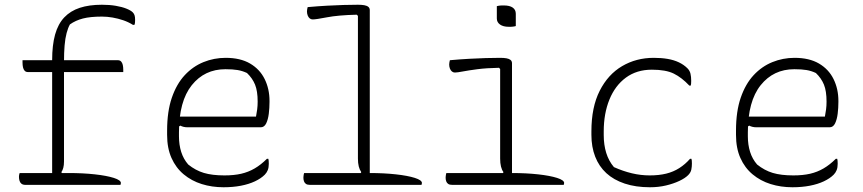

<svg xmlns="http://www.w3.org/2000/svg" viewBox="-20 -780 3640 810"><path d="M410 -760Q442 -760 468.5 -755.5Q495 -751 513.5 -743.5Q532 -736 540 -728Q545 -723 547.5 -716Q550 -709 550 -696Q550 -691 549.5 -685Q549 -679 547 -675H541Q522 -687 500 -694.5Q478 -702 455 -706Q432 -710 410 -710Q361 -710 330 -702Q299 -694 275 -677Q267 -663 261 -640.5Q255 -618 252.5 -588Q250 -558 250 -520Q250 -468 250 -415Q250 -362 250 -309.5Q250 -257 250 -204.5Q250 -152 250 -99Q250 -83 247 -72Q244 -61 239 -54L246 -38H200Q200 -87 200 -135.5Q200 -184 200 -233Q200 -282 200 -331Q200 -380 200 -428.5Q200 -477 200 -526Q200 -590 212.5 -634.5Q225 -679 251 -706.5Q277 -734 316.5 -747Q356 -760 410 -760ZM75 -526H477Q486 -526 491 -520.5Q496 -515 498 -506Q500 -497 500 -486Q500 -484 500 -481Q500 -478 500 -476H98Q89 -476 84 -481.5Q79 -487 77 -496Q75 -505 75 -516Q75 -518 75 -521Q75 -524 75 -526ZM63 -50H270Q330 -50 380 -44.5Q430 -39 460 -29.5Q490 -20 490 -8Q490 -7 489.5 -5.5Q489 -4 489 -2.5Q489 -1 488 0H89Q77 0 71 -4.5Q65 -9 62.5 -17Q60 -25 60 -34Q60 -38 60.5 -40.5Q61 -43 61.5 -45.5Q62 -48 63 -50Z M932 -536Q994 -536 1035 -512Q1076 -488 1096.5 -446.5Q1117 -405 1117 -354V-350Q1117 -325 1114 -300.5Q1111 -276 1103 -259.5Q1095 -243 1080 -243H771Q762 -243 754 -245Q746 -247 741 -250L726 -241L722 -288H1060Q1063 -303 1065 -318.5Q1067 -334 1067 -351Q1067 -396 1056 -423Q1045 -450 1022 -472Q1003 -481 982.5 -484.5Q962 -488 931 -488Q843 -488 789 -420.5Q735 -353 735 -222V-205Q735 -169 744.5 -139Q754 -109 774 -86Q805 -61 840 -50.5Q875 -40 927 -40Q967 -40 997.5 -47Q1028 -54 1054.5 -69.5Q1081 -85 1106 -110H1112Q1113 -107 1113.5 -102Q1114 -97 1114 -89Q1114 -73 1109.5 -62Q1105 -51 1097 -43Q1081 -27 1055.5 -15Q1030 -3 996.5 3.5Q963 10 923 10Q874 10 831 -3.5Q788 -17 755 -44.5Q722 -72 703.5 -113.5Q685 -155 685 -211V-229Q685 -310 705 -368Q725 -426 759.5 -463Q794 -500 838.5 -518Q883 -536 932 -536Z M1263 -50H1540Q1600 -50 1650 -44.5Q1700 -39 1730 -29.5Q1760 -20 1760 -8Q1760 -7 1759.5 -5.5Q1759 -4 1759 -2.5Q1759 -1 1758 0H1289Q1277 0 1271 -4Q1265 -8 1262.5 -15Q1260 -22 1260 -30Q1260 -34 1260.5 -37.5Q1261 -41 1261.5 -44Q1262 -47 1263 -50ZM1278 -750Q1323 -754 1360 -756Q1397 -758 1429 -759Q1461 -760 1490 -760Q1506 -760 1517 -758Q1528 -756 1534 -751Q1540 -746 1540 -737Q1540 -650 1540 -562.5Q1540 -475 1540 -387.5Q1540 -300 1540 -212.5Q1540 -125 1540 -38H1496L1504 -54Q1497 -64 1493.5 -78Q1490 -92 1490 -111Q1490 -186 1490 -261.5Q1490 -337 1490 -412Q1490 -487 1490 -562.5Q1490 -638 1490 -713L1485 -718Q1406 -716 1359.5 -707Q1313 -698 1299 -698Q1292 -698 1286.5 -702.5Q1281 -707 1278 -715Q1275 -723 1275 -732Q1275 -737 1276 -741.5Q1277 -746 1278 -750Z M2096 -38 2104 -54Q2097 -63 2093.5 -77.5Q2090 -92 2090 -111Q2090 -149 2090 -186.5Q2090 -224 2090 -262Q2090 -300 2090 -338Q2090 -376 2090 -413.5Q2090 -451 2090 -489L2085 -494Q2032 -493 1994 -488Q1956 -483 1932.5 -478.5Q1909 -474 1899 -474Q1892 -474 1886.5 -478.5Q1881 -483 1878 -491Q1875 -499 1875 -508Q1875 -513 1876 -517.5Q1877 -522 1878 -526Q1923 -530 1960 -532Q1997 -534 2029 -535Q2061 -536 2090 -536Q2106 -536 2117 -534Q2128 -532 2134 -527Q2140 -522 2140 -513Q2140 -466 2140 -418.5Q2140 -371 2140 -323.5Q2140 -276 2140 -228Q2140 -180 2140 -132.5Q2140 -85 2140 -38ZM1863 -50H2140Q2200 -50 2250 -44.5Q2300 -39 2330 -29.5Q2360 -20 2360 -8Q2360 -7 2359.5 -5.5Q2359 -4 2359 -2.5Q2359 -1 2358 0H1889Q1877 0 1871 -4Q1865 -8 1862.5 -15Q1860 -22 1860 -30Q1860 -34 1860.5 -37.5Q1861 -41 1861.5 -44Q1862 -47 1863 -50ZM2076 -754Q2079 -755 2082.5 -755.5Q2086 -756 2089.5 -756.5Q2093 -757 2097.5 -757Q2102 -757 2106 -757Q2130 -757 2143 -748Q2156 -739 2156 -722V-670Q2153 -669 2149.5 -668.5Q2146 -668 2142.5 -667.5Q2139 -667 2135 -667Q2131 -667 2126 -667Q2103 -667 2089.5 -676.5Q2076 -686 2076 -702Z M2738 -536Q2770 -536 2796.5 -531.5Q2823 -527 2844 -517Q2865 -507 2880 -492Q2890 -482 2893 -469Q2896 -456 2896 -439Q2896 -431 2895.5 -426.5Q2895 -422 2894 -419H2888Q2856 -453 2822.5 -469.5Q2789 -486 2730 -486Q2666 -486 2620.5 -452.5Q2575 -419 2551 -360Q2527 -301 2527 -226V-210Q2527 -169 2537.5 -135Q2548 -101 2570 -75Q2608 -58 2645.5 -49Q2683 -40 2721 -40Q2760 -40 2790.5 -47.5Q2821 -55 2846 -71Q2871 -87 2891 -110H2897Q2898 -107 2898.5 -102.5Q2899 -98 2899 -90Q2899 -77 2896.5 -64.5Q2894 -52 2883 -41Q2870 -28 2845.5 -16.5Q2821 -5 2789.5 2.5Q2758 10 2722 10Q2662 10 2615.5 -5.5Q2569 -21 2538 -49.5Q2507 -78 2491 -119Q2475 -160 2475 -211V-226Q2475 -328 2510 -397Q2545 -466 2604.5 -501Q2664 -536 2738 -536Z M3332 -536Q3394 -536 3435 -512Q3476 -488 3496.5 -446.5Q3517 -405 3517 -354V-350Q3517 -325 3514 -300.5Q3511 -276 3503 -259.5Q3495 -243 3480 -243H3171Q3162 -243 3154 -245Q3146 -247 3141 -250L3126 -241L3122 -288H3460Q3463 -303 3465 -318.5Q3467 -334 3467 -351Q3467 -396 3456 -423Q3445 -450 3422 -472Q3403 -481 3382.5 -484.5Q3362 -488 3331 -488Q3243 -488 3189 -420.5Q3135 -353 3135 -222V-205Q3135 -169 3144.5 -139Q3154 -109 3174 -86Q3205 -61 3240 -50.5Q3275 -40 3327 -40Q3367 -40 3397.5 -47Q3428 -54 3454.5 -69.5Q3481 -85 3506 -110H3512Q3513 -107 3513.5 -102Q3514 -97 3514 -89Q3514 -73 3509.5 -62Q3505 -51 3497 -43Q3481 -27 3455.5 -15Q3430 -3 3396.5 3.5Q3363 10 3323 10Q3274 10 3231 -3.5Q3188 -17 3155 -44.5Q3122 -72 3103.5 -113.5Q3085 -155 3085 -211V-229Q3085 -310 3105 -368Q3125 -426 3159.5 -463Q3194 -500 3238.5 -518Q3283 -536 3332 -536Z"/></svg>

Font: Recursive Monospace Casual Light
Style: Regular
Weight: 300
Version: Version 1.047